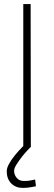

<svg xmlns="http://www.w3.org/2000/svg" viewBox="-20 -720 266 940"><path d="M156 192Q145 194 134 196Q124 198 113.5 199Q103 200 92 200Q57 200 35 178Q13 156 13 118Q13 102 25 81Q37 60 52 41.5Q67 23 80 9.5Q93 -4 94 -5V-700H130L131 0H130Q128 2 115 15.5Q102 29 87.5 47.5Q73 66 61 85Q49 104 49 116Q49 136 62 151Q75 166 96 166Q103 166 112.5 165.5Q122 165 131 163Q142 161 152 159Z"/></svg>

Font: Panefresco 1wt
Style: Regular
Weight: 250
Version: Version 1.000